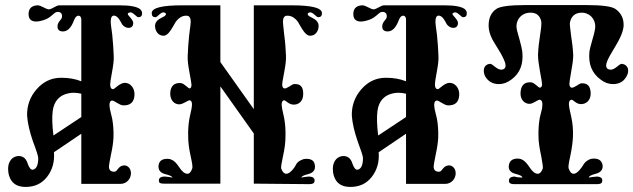

<svg xmlns="http://www.w3.org/2000/svg" viewBox="-20 -727 2500 758"><path d="M526 -659C536 -659 541 -664 541 -675C541 -681 538 -686 533 -691C520 -701 493 -706 452 -706H214C202 -706 186 -691 173 -690C162 -690 142 -706 129 -706C124 -706 120 -705 115 -704C99 -699 92 -687 93 -668C94 -651 104 -642 123 -642C129 -642 136 -643 143 -645C155 -648 165 -652 174 -658C178 -661 185 -666 194 -674C198 -678 203 -680 208 -680C219 -680 225 -674 225 -663C225 -658 223 -653 220 -650C211 -639 207 -633 207 -622C207 -611 213 -604 225 -603C245 -601 261 -616 273 -649C278 -661 284 -666 292 -665C298 -663 301 -658 301 -649V-406C279 -415 253 -420 222 -420C183 -420 151 -405 124 -374C98 -344 86 -309 87 -270C89 -241 97 -207 110 -169C124 -132 131 -110 131 -103C131 -76 124 -60 110 -57C102 -56 95 -64 89 -82C83 -101 72 -110 56 -111C32 -112 12 -93 12 -61C12 -52 13 -43 16 -33C25 -4 46 11 81 11C117 11 145 -2 166 -29C187 -56 196 -89 193 -126L301 -199V-1H455C482 -1 497 -23 497 -43C497 -62 484 -75 469 -74C445 -72 445 -49 431 -49C417 -49 410 -56 410 -70C410 -75 413 -90 418 -116C424 -143 427 -165 428 -183C429 -211 427 -236 423 -258L414 -296C410 -317 413 -329 422 -330C431 -331 450 -312 466 -311C495 -310 510 -324 511 -353C512 -380 494 -400 473 -400C453 -400 432 -375 427 -375C419 -375 415 -381 415 -394C415 -399 417 -415 422 -441C427 -468 430 -489 429 -506C428 -533 426 -561 423 -591C419 -619 417 -635 417 -640C417 -659 422 -667 433 -665C446 -662 454 -646 462 -631C469 -622 478 -617 487 -617C500 -617 506 -624 506 -637C506 -643 500 -652 489 -664C482 -671 483 -676 493 -678C504 -681 519 -659 526 -659ZM191 -192C186 -232 185 -264 188 -288C193 -328 215 -352 252 -359C267 -362 284 -361 301 -357V-265Z M1236 -659C1246 -659 1251 -664 1251 -675C1251 -696 1211 -706 1131 -706H982V-296L850 -482V-706H699C619 -706 579 -696 579 -675C579 -664 584 -659 594 -659C601 -659 616 -681 627 -678C636 -676 638 -671 631 -664L609 -652C598 -645 592 -636 592 -625C592 -620 593 -616 594 -611C600 -594 611 -586 626 -586C645 -586 659 -616 674 -641C687 -658 701 -666 718 -665C728 -664 733 -656 733 -641C733 -636 731 -619 727 -590C724 -561 722 -534 721 -507C720 -490 723 -468 728 -441C733 -414 736 -397 736 -392C736 -383 733 -378 728 -378C723 -378 707 -398 694 -399C667 -401 653 -387 652 -358C652 -331 668 -315 688 -315C705 -316 722 -332 729 -331C738 -329 740 -318 736 -297L728 -260C724 -238 722 -213 723 -186C723 -166 726 -140 733 -109C739 -82 741 -67 739 -62C734 -48 728 -41 720 -41C710 -41 699 -49 688 -66C677 -83 667 -93 658 -96C653 -99 647 -100 641 -100C620 -100 609 -92 606 -75C604 -57 612 -45 631 -40C650 -35 660 -31 660 -26L649 -28C641 -29 634 -30 628 -30C611 -29 605 -22 608 -9C609 -4 616 -2 627 -2H850V-386L982 -200V-2L1202 0C1215 0 1221 -4 1222 -12C1223 -23 1216 -29 1202 -30C1196 -30 1189 -29 1181 -28L1170 -26C1170 -31 1179 -35 1198 -40C1217 -45 1226 -57 1223 -75C1221 -92 1210 -100 1189 -100C1183 -100 1177 -99 1172 -96C1163 -93 1156 -88 1151 -81L1143 -67C1131 -50 1120 -41 1110 -41C1102 -41 1095 -48 1090 -62C1089 -67 1091 -82 1097 -109C1104 -140 1107 -166 1107 -186C1108 -213 1106 -238 1102 -260L1094 -297C1090 -318 1092 -329 1101 -331C1108 -332 1118 -315 1138 -314C1158 -313 1178 -326 1177 -358C1177 -385 1165 -397 1140 -395C1132 -394 1111 -375 1102 -378C1097 -379 1094 -385 1094 -394C1094 -399 1097 -415 1102 -442C1107 -469 1110 -490 1109 -507C1108 -534 1106 -561 1102 -590C1099 -619 1097 -636 1097 -641C1097 -656 1102 -664 1112 -665C1129 -666 1143 -658 1156 -641C1171 -616 1185 -586 1204 -586C1219 -586 1230 -594 1236 -611C1237 -616 1238 -620 1238 -625C1238 -636 1232 -645 1221 -652L1199 -664C1192 -671 1194 -676 1203 -678C1214 -681 1229 -659 1236 -659Z M1808 -659C1818 -659 1823 -664 1823 -675C1823 -681 1820 -686 1815 -691C1802 -701 1775 -706 1734 -706H1496C1484 -706 1468 -691 1455 -690C1444 -690 1424 -706 1411 -706C1406 -706 1402 -705 1397 -704C1381 -699 1374 -687 1375 -668C1376 -651 1386 -642 1405 -642C1411 -642 1418 -643 1425 -645C1437 -648 1447 -652 1456 -658C1460 -661 1467 -666 1476 -674C1480 -678 1485 -680 1490 -680C1501 -680 1507 -674 1507 -663C1507 -658 1505 -653 1502 -650C1493 -639 1489 -633 1489 -622C1489 -611 1495 -604 1507 -603C1527 -601 1543 -616 1555 -649C1560 -661 1566 -666 1574 -665C1580 -663 1583 -658 1583 -649V-406C1561 -415 1535 -420 1504 -420C1465 -420 1433 -405 1406 -374C1380 -344 1368 -309 1369 -270C1371 -241 1379 -207 1392 -169C1406 -132 1413 -110 1413 -103C1413 -76 1406 -60 1392 -57C1384 -56 1377 -64 1371 -82C1365 -101 1354 -110 1338 -111C1314 -112 1294 -93 1294 -61C1294 -52 1295 -43 1298 -33C1307 -4 1328 11 1363 11C1399 11 1427 -2 1448 -29C1469 -56 1478 -89 1475 -126L1583 -199V-1H1737C1764 -1 1779 -23 1779 -43C1779 -62 1766 -75 1751 -74C1727 -72 1727 -49 1713 -49C1699 -49 1692 -56 1692 -70C1692 -75 1695 -90 1700 -116C1706 -143 1709 -165 1710 -183C1711 -211 1709 -236 1705 -258L1696 -296C1692 -317 1695 -329 1704 -330C1713 -331 1732 -312 1748 -311C1777 -310 1792 -324 1793 -353C1794 -380 1776 -400 1755 -400C1735 -400 1714 -375 1709 -375C1701 -375 1697 -381 1697 -394C1697 -399 1699 -415 1704 -441C1709 -468 1712 -489 1711 -506C1710 -533 1708 -561 1705 -591C1701 -619 1699 -635 1699 -640C1699 -659 1704 -667 1715 -665C1728 -662 1736 -646 1744 -631C1751 -622 1760 -617 1769 -617C1782 -617 1788 -624 1788 -637C1788 -643 1782 -652 1771 -664C1764 -671 1765 -676 1775 -678C1786 -681 1801 -659 1808 -659ZM1473 -192C1468 -232 1467 -264 1470 -288C1475 -328 1497 -352 1534 -359C1549 -362 1566 -361 1583 -357V-265Z M2452 -423C2457 -431 2460 -439 2460 -448C2460 -459 2455 -467 2446 -472C2441 -474 2437 -475 2434 -475C2425 -475 2408 -452 2392 -452C2379 -452 2373 -458 2373 -469C2373 -478 2380 -495 2394 -518C2415 -554 2442 -594 2442 -629C2442 -656 2431 -677 2409 -692C2394 -702 2355 -707 2294 -707H2055C1994 -707 1955 -702 1940 -692C1919 -678 1909 -656 1909 -626C1909 -609 1914 -591 1923 -573C1923 -572 1934 -554 1956 -518C1969 -495 1976 -478 1976 -469C1976 -458 1970 -452 1958 -452C1942 -452 1924 -475 1916 -475C1912 -475 1908 -474 1903 -472C1894 -467 1890 -459 1890 -448C1890 -439 1892 -431 1897 -423C1909 -404 1927 -395 1950 -395C1967 -395 1983 -401 1999 -413C2033 -438 2047 -474 2042 -523C2041 -532 2037 -550 2030 -575C2023 -598 2019 -614 2019 -622C2019 -657 2046 -678 2075 -677C2098 -677 2112 -665 2117 -642C2118 -635 2117 -619 2113 -594C2108 -563 2105 -535 2104 -511C2104 -494 2107 -472 2112 -444C2117 -417 2120 -400 2120 -395C2120 -386 2117 -381 2111 -381C2106 -380 2090 -401 2077 -402C2050 -404 2036 -390 2035 -360C2034 -333 2051 -317 2071 -317C2088 -318 2105 -336 2112 -333C2121 -331 2123 -320 2120 -299L2111 -262C2107 -239 2105 -214 2106 -187C2106 -167 2110 -141 2117 -109C2122 -82 2124 -67 2123 -62C2118 -48 2111 -41 2103 -41C2093 -41 2082 -49 2071 -66C2060 -83 2050 -93 2041 -97C2035 -100 2029 -101 2024 -101C2003 -101 1992 -92 1989 -75C1986 -58 1995 -46 2014 -41C2034 -36 2043 -31 2042 -26C2031 -26 2021 -27 2011 -30C1994 -29 1987 -22 1990 -9C1991 -3 1998 0 2010 0H2337C2349 0 2356 -3 2357 -9C2360 -22 2354 -29 2337 -30C2321 -29 2310 -27 2305 -26C2304 -31 2313 -36 2332 -41C2352 -46 2361 -58 2359 -75C2356 -92 2345 -101 2324 -101C2318 -101 2312 -100 2306 -97C2298 -93 2291 -88 2286 -81L2277 -67C2265 -50 2254 -41 2245 -41C2236 -41 2230 -48 2225 -62C2223 -67 2225 -82 2231 -109C2238 -141 2241 -167 2242 -187C2243 -214 2241 -239 2236 -262L2228 -299C2224 -320 2226 -331 2235 -333C2242 -336 2252 -317 2272 -316C2292 -315 2313 -329 2312 -360C2311 -387 2299 -400 2274 -398C2266 -397 2245 -378 2236 -381C2231 -382 2228 -387 2228 -396C2228 -401 2230 -417 2235 -444C2240 -471 2243 -492 2243 -509C2242 -533 2239 -560 2234 -591C2231 -616 2229 -631 2230 -638C2235 -663 2250 -676 2275 -677C2303 -678 2330 -657 2330 -622C2330 -614 2327 -598 2320 -575C2313 -550 2308 -532 2307 -523C2302 -474 2317 -438 2351 -413C2366 -401 2383 -395 2400 -395C2423 -395 2441 -404 2452 -423Z"/></svg>

Font: GFS Eustace
Style: Regular
Weight: 400
Designer: George Matthiopoulos
Foundry: George Matthiopoulos
Version: Version 1.0